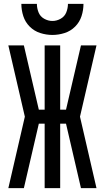

<svg xmlns="http://www.w3.org/2000/svg" viewBox="-20 -969 540 989"><path d="M23 0 108 -368 23 -735H103L180 -404H210V-735H290V-404H320L397 -735H477L392 -368L477 0H397L320 -332H290V0H210V-332H180L103 0ZM250 -789Q218 -789 187 -799Q156 -809 133 -832Q110 -855 100 -886Q90 -917 90 -949H170Q170 -927 178.5 -905.5Q187 -884 207.5 -872.5Q228 -861 250 -861Q272 -861 292.5 -872.5Q313 -884 321.5 -905.5Q330 -927 330 -949H410Q410 -917 400 -886Q390 -855 367 -832Q344 -809 313 -799Q282 -789 250 -789Z"/></svg>

Font: Iosevka SS01
Style: Regular
Weight: 400
Monospace: yes
Designer: Belleve Invis
Foundry: Belleve Invis
Version: 2.3.3; ttfautohint (v1.8.3)